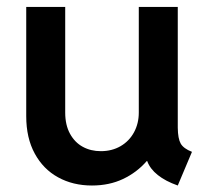

<svg xmlns="http://www.w3.org/2000/svg" viewBox="-20 -541 619 568"><path d="M57.6 -197.3V-520.5H172.9V-208Q172.9 -171.4 187 -145.5Q201.2 -119.6 224.9 -106.7Q248.5 -93.8 278.3 -93.8Q311 -93.8 336.7 -108.6Q362.3 -123.5 376.5 -149.7Q390.6 -175.8 390.6 -208V-520.5H505.9V-163.1Q506.3 -130.9 514.6 -116.2Q522.9 -101.6 547.9 -91.8L505.9 7.8Q469.7 -4.9 446.8 -23.2Q423.8 -41.5 415.5 -64.5H414.1Q384.8 -30.8 344 -11.5Q303.2 7.8 252 7.8Q195.8 7.8 151.9 -16.4Q107.9 -40.5 82.8 -86.7Q57.6 -132.8 57.6 -197.3Z"/></svg>

Font: Reddit Sans Strawberry SemiBold
Style: Regular
Weight: 600
Designer: Stephen Hutchings
Foundry: Reddit
Version: Version 1.013